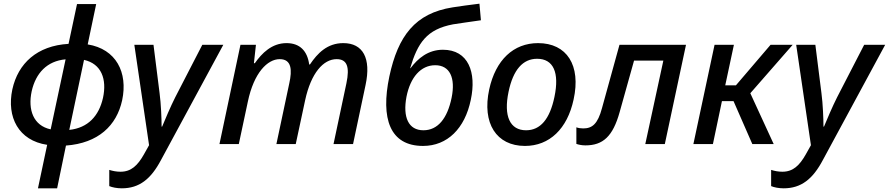

<svg xmlns="http://www.w3.org/2000/svg" viewBox="-20 -782 4824 1042"><path d="M186 240H290L338 8C513 -5 613 -100 643 -238C675 -389 610 -516 456 -541L502 -760H398L352 -544C181 -534 78 -438 47 -297C15 -146 81 -19 236 4ZM152 -287C174 -385 235 -451 336 -460L255 -80C162 -100 130 -185 152 -287ZM539 -251C517 -153 458 -88 356 -77L436 -457C530 -436 561 -353 539 -251Z M641 240C736 240 799 190 854 86L1192 -539H1078L931 -254C907 -207 873 -127 860 -95H857C857 -136 854 -218 846 -277L813 -539H709L789 6L761 56C727 116 692 150 634 150C612 150 592 146 573 140V228C589 235 615 240 641 240Z M1171 0H1276L1325 -230C1358 -388 1432 -461 1498 -461C1563 -461 1566 -402 1550 -330L1480 0H1585L1636 -238C1668 -386 1735 -461 1807 -461C1863 -461 1879 -420 1860 -330L1790 0H1896L1964 -321C1995 -466 1950 -548 1843 -548C1756 -548 1703 -493 1662 -432H1658C1648 -506 1607 -548 1535 -548C1455 -548 1401 -493 1363 -439H1358L1369 -539H1285Z M2276 10C2408 10 2503 -85 2535 -240C2567 -389 2522 -512 2384 -512C2303 -512 2248 -465 2208 -412H2206C2247 -550 2296 -623 2439 -650C2475 -656 2536 -664 2590 -672L2582 -762C2531 -756 2475 -748 2436 -742C2233 -710 2140 -587 2093 -367C2045 -138 2096 10 2276 10ZM2278 -75C2197 -75 2165 -145 2186 -257C2207 -363 2264 -428 2342 -428C2421 -428 2453 -360 2431 -252C2408 -139 2356 -75 2278 -75Z M2829 10C2962 10 3059 -83 3093 -242C3134 -428 3056 -548 2900 -548C2767 -548 2670 -457 2635 -297C2595 -113 2674 10 2829 10ZM2835 -75C2748 -75 2712 -151 2740 -284C2765 -404 2818 -463 2895 -463C2983 -463 3017 -389 2989 -256C2964 -136 2913 -75 2835 -75Z M3157 7C3252 7 3306 -41 3343 -174L3421 -453H3580L3482 0H3588L3703 -539H3342L3247 -195C3224 -109 3194 -85 3145 -85C3132 -85 3119 -87 3108 -91V-1C3120 3 3137 7 3157 7Z M3743 0H3849L3898 -233H3961L4063 0H4179L4052 -276L4282 -539H4162L3974 -319H3916L3963 -539H3858Z M4233 240C4328 240 4391 190 4446 86L4784 -539H4670L4523 -254C4499 -207 4465 -127 4452 -95H4449C4449 -136 4446 -218 4438 -277L4405 -539H4301L4381 6L4353 56C4319 116 4284 150 4226 150C4204 150 4184 146 4165 140V228C4181 235 4207 240 4233 240Z"/></svg>

Font: Noto Sans Medium
Style: Italic
Weight: 500
Italic angle: -12°
Designer: Monotype Design Team
Foundry: Monotype Imaging Inc.
Version: Version 2.013